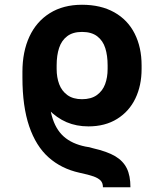

<svg xmlns="http://www.w3.org/2000/svg" viewBox="-20 -557 686 803"><path d="M312.3 165.4Q236.5 148.6 183.4 101.3Q130.3 54.1 102 -29Q73.8 -112 73.8 -232.9V-259.3L184.9 -241.7V-214.9Q181.4 -127.9 196.7 -72.5Q211.9 -17 246.4 13.8Q280.9 44.7 338.3 56.2Q345.9 57.2 353.5 58.7Q361.1 60.2 367.8 62.7Q428.8 76.7 461.8 96.3Q494.9 116 510.2 146.8Q525.5 177.7 525.5 226.1H410.5Q410.5 208.4 401 198.3Q391.4 188.2 371.5 180.9Q351.5 173.7 312.3 165.4ZM118.1 -189.9Q112.4 -200.6 104.8 -208Q97.2 -215.5 88.3 -221.3Q80.6 -231.2 77.2 -236.1Q73.8 -241 73.8 -246.9V-256.7Q73.8 -340.8 103 -403.9Q132.3 -467 188.4 -502Q244.5 -537.1 323 -537.1Q401.5 -537.1 457.8 -505.6Q514.2 -474 543.2 -416.5Q572.2 -359 572.2 -283.6V-268.5Q572.2 -199.3 546.2 -145.2Q520.3 -91.1 470 -59.8Q419.7 -28.4 349.9 -28.4Q299.8 -28.4 258.5 -46Q217.3 -63.6 182.4 -99.6Q147.6 -135.6 118.1 -189.9ZM430.1 -268.5V-283.6Q430.1 -324.4 420.4 -355.5Q410.7 -386.7 386.8 -405.1Q362.8 -423.5 323 -423.5Q284.7 -423.5 261.1 -405.6Q237.5 -387.8 227.2 -356.6Q216.9 -325.5 216.9 -283.6V-268.5Q216.9 -233.3 227.6 -204.8Q238.4 -176.3 262.1 -159.2Q285.8 -142.1 323 -142.1Q361.3 -142.1 385.2 -159.4Q409.1 -176.8 419.6 -205Q430.1 -233.3 430.1 -268.5Z"/></svg>

Font: Pretendard JP Variable
Style: Regular
Weight: 400
Designer: Base glyphs from Inter by Rasmus Andersson; Hangul glyphs from Noto Sans CJK(Source Han Sans) by Jang Soo-young and Kang
Foundry: Kil Hyung-jin
Version: Version 1.307;Glyphs 3.2 (3192)